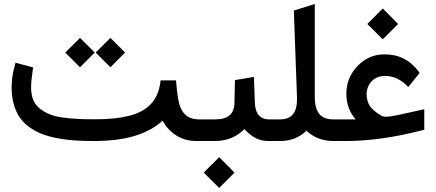

<svg xmlns="http://www.w3.org/2000/svg" viewBox="-20 -700 2163 953"><path d="M985.8 0H955.1Q900.9 0 857.4 -26.1Q814 -52.2 787.1 -101.1Q732.4 -50.8 648.4 -25.4Q564.5 0 442.9 0Q390.6 0 347.2 -3.2Q303.7 -6.3 261.2 -14.6Q218.8 -22.9 185.8 -36.1Q152.8 -49.3 124.3 -70.1Q95.7 -90.8 77.1 -118.4Q58.6 -146 48.1 -183.6Q37.6 -221.2 37.6 -267.1Q37.6 -321.3 54.7 -379.9L57.1 -388.7L66.4 -386.2L135.7 -367.7L144 -365.7L143.1 -356.9Q134.3 -297.9 134.3 -266.1Q134.3 -231.4 144.5 -205.6Q154.8 -179.7 175.8 -162.6Q196.8 -145.5 222.7 -134.3Q248.5 -123 286.9 -117.4Q325.2 -111.8 362.1 -109.9Q398.9 -107.9 449.7 -107.9Q500 -107.9 540.8 -111.8Q581.5 -115.7 617.2 -124.3Q652.8 -132.8 679.7 -147Q706.5 -161.1 726.8 -181.6Q747.1 -202.1 759.3 -229.7Q771.5 -257.3 775.9 -292L776.9 -300.8H785.6H844.7H853.5L854.5 -292Q861.8 -202.6 874 -170.9Q898.4 -107.4 966.3 -107.4H985.8Q989.3 -107.4 991.9 -92.5Q994.6 -77.6 994.6 -62.5V-45.9Q994.6 -30.3 991.9 -15.1Q989.3 0 985.8 0ZM530.8 -509.3 598.1 -441.9 601.1 -439 598.1 -436.5 530.8 -368.7 527.8 -366.2 525.4 -368.7 457.5 -436.5 455.1 -439 457.5 -441.9 525.4 -509.3 527.8 -512.2ZM379.9 -509.3 447.3 -441.9 450.2 -439 447.3 -436.5 379.9 -368.7 377 -366.2 374.5 -368.7 306.6 -436.5 304.2 -439 306.6 -441.9 374.5 -509.3 377 -512.2Z M1329.1 0H1313Q1276.9 0 1249.3 -14.4Q1221.7 -28.8 1192.9 -59.1Q1134.3 0 1045.4 0H980.5Q961.9 0 961.9 -45.9V-62.5Q961.9 -107.4 980.5 -107.4H1047.4Q1096.2 -107.4 1119.4 -127.4Q1142.6 -147.5 1143.6 -189L1146 -293.9V-302.2L1154.3 -303.7L1229.5 -316.4L1240.2 -318.4L1240.7 -307.1L1245.1 -189.5Q1246.6 -147.9 1264.9 -127.7Q1283.2 -107.4 1314.5 -107.4H1329.1Q1332.5 -107.4 1335.2 -92.5Q1337.9 -77.6 1337.9 -62.5V-45.9Q1337.9 -30.3 1335.2 -15.1Q1332.5 0 1329.1 0ZM1067.9 80.1 1144 156.7 1067.9 232.9 991.2 156.7Z M1641.1 0H1635.3Q1555.2 0 1501 -51.3Q1449.2 0 1368.7 0H1324.2Q1305.7 0 1305.7 -45.9V-62.5Q1305.7 -107.4 1324.2 -107.4H1369.6Q1414.6 -107.4 1435.3 -134.3Q1456.1 -161.1 1454.1 -217.8L1438.5 -647.9L1445.8 -649.9L1529.8 -676.3L1542.5 -680.2V-667V-218.8Q1542.5 -161.1 1564.9 -134.3Q1587.4 -107.4 1634.8 -107.4H1641.1Q1644.5 -107.4 1647.2 -92.5Q1649.9 -77.6 1649.9 -62.5V-45.9Q1649.9 -30.3 1647.2 -15.1Q1644.5 0 1641.1 0Z M1635.7 -107.4H1745.6Q1699.2 -159.2 1699.2 -234.9Q1699.2 -314.5 1754.6 -372.3Q1810.1 -430.2 1888.7 -430.2Q1996.1 -430.2 2058.1 -344.2L2062.5 -337.9L2058.1 -332L2013.2 -276.4L2005.9 -268.1L1998.5 -275.9Q1975.6 -298.8 1948 -311Q1920.4 -323.2 1893.1 -323.2Q1850.6 -323.2 1825.2 -297.1Q1799.8 -271 1799.8 -231.4Q1799.8 -215.8 1803.5 -202.1Q1807.1 -188.5 1813.2 -178.2Q1819.3 -168 1829.6 -158Q1839.8 -147.9 1850.3 -140.4Q1860.8 -132.8 1875.5 -124Q1882.3 -120.6 1896 -120.6Q1916.5 -120.6 1954.6 -128.9L2074.2 -155.3L2085.9 -157.7V-145.5V-63.5V-56.2L2078.6 -54.2Q1870.6 0 1694.8 0H1635.7Q1617.2 0 1617.2 -45.9V-62.5Q1617.2 -107.4 1635.7 -107.4ZM1879.9 -657.7 1956.1 -581.1 1879.9 -504.9 1803.2 -581.1Z"/></svg>

Font: Samim FD-WOL
Style: Medium-FD-WOL
Weight: 500
Foundry: DejaVu fonts team - Redesigned by Saber Rastikerdar
Version: Version 4.0.0